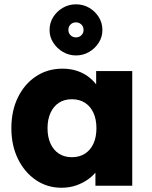

<svg xmlns="http://www.w3.org/2000/svg" viewBox="-20 -861 704 890"><path d="M265.3 9.3Q199 9.3 146.5 -26.3Q94 -62 63.3 -124.3Q32.7 -186.7 32.7 -266.7Q32.7 -347.7 63.2 -409.8Q93.7 -472 147.2 -507.3Q200.7 -542.7 269.7 -542.7Q307.3 -542.7 338.7 -532Q370 -521.3 393.8 -502.2Q417.7 -483 434.5 -458Q451.3 -433 460.7 -404.3L425.7 -407.7V-531.7H593V0H422.3V-129L460.3 -128.7Q451.7 -100.3 433.8 -75.2Q416 -50 390.5 -31.3Q365 -12.7 333.5 -1.7Q302 9.3 265.3 9.3ZM313 -132.3Q348 -132.3 373.7 -148.7Q399.3 -165 413.2 -195.2Q427 -225.3 427 -266.7Q427 -307.7 413.2 -338Q399.3 -368.3 373.7 -384.7Q348 -401 313 -401Q278.3 -401 253.2 -384.7Q228 -368.3 214.2 -338Q200.3 -307.7 200.3 -266.7Q200.3 -225.3 214.2 -195.2Q228 -165 253.2 -148.7Q278.3 -132.3 313 -132.3ZM332 -604Q300 -604 272.1 -620.1Q244.2 -636.3 227 -663Q209.7 -689.7 209.7 -721.6Q209.7 -754.7 226.4 -781.6Q243.2 -808.5 271.1 -824.7Q299 -841 331.9 -841Q366 -841 393.7 -824.7Q421.4 -808.5 438 -781.6Q454.7 -754.7 454.7 -721.6Q454.7 -689.7 437.7 -663Q420.7 -636.3 393 -620.2Q365.2 -604 332 -604ZM331.8 -687.7Q347 -687.7 357.2 -697.6Q367.3 -707.6 367.3 -721.7Q367.3 -737.6 357.1 -747.5Q346.8 -757.3 331.9 -757.3Q317 -757.3 307 -747.5Q297 -737.7 297 -722.1Q297 -707.3 307.2 -697.5Q317.3 -687.7 331.8 -687.7Z"/></svg>

Font: Lexend Medium
Style: Regular
Weight: 500
Designer: Bonnie Shaver-Troup, Thomas Jockin
Foundry: Lexend
Version: Version 1.005